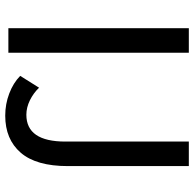

<svg xmlns="http://www.w3.org/2000/svg" viewBox="-24 -716 752 745"><g transform="rotate(90 352.5 -344.0)"><path d="M185.1 0H89.8V-700.2H185.1ZM529.8 -221.2V-700.2H625V-231Q625 -107.9 573 -47.9Q521 12.2 429.2 12.2Q384.3 12.2 343.3 -3.4Q302.2 -19 274.9 -45.9L320.8 -119.1Q341.8 -97.2 369.6 -83.5Q397.5 -69.8 425.8 -69.8Q529.8 -69.8 529.8 -221.2Z"/></g></svg>

Font: ABeeZee
Style: Regular
Weight: 400
Designer: Anja Meiners
Foundry: Anja Meiners
Version: Version 1.002